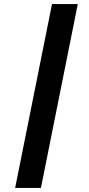

<svg xmlns="http://www.w3.org/2000/svg" viewBox="-20 -780 435 938"><path d="M180 138 360 -760H234L54 138Z"/></svg>

Font: LVC Sans
Style: Bold Italic
Weight: 700
Italic angle: -11.31°
Designer: Mike Abbink, Paul van der Laan, Pieter van Rosmalen
Foundry: Bold Monday
Version: Version 3.0